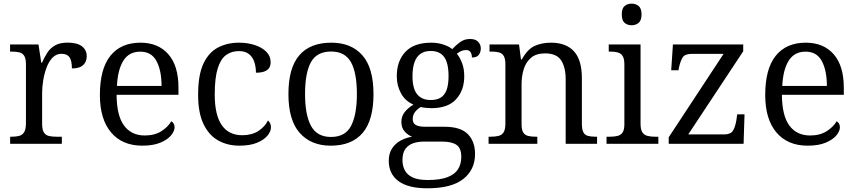

<svg xmlns="http://www.w3.org/2000/svg" viewBox="-20 -776 4623 1036"><path d="M34.7 0V-38.3H42.7Q67.3 -38.3 84.3 -43Q101.3 -47.7 110.7 -63.5Q120 -79.3 120 -111.7V-428.3Q120 -458.7 111.2 -473.8Q102.3 -489 84.7 -493.3Q67 -497.7 41.3 -497.7H34.3V-536H187.7L202.7 -437.7H206.7Q219.3 -467.3 235.5 -492Q251.7 -516.7 277.5 -531.3Q303.3 -546 345 -546Q396.3 -546 422.2 -526.2Q448 -506.3 448 -472.3Q448 -443.3 428.8 -425Q409.7 -406.7 368 -406.7Q368 -448.3 355 -467Q342 -485.7 311.7 -485.7Q283.3 -485.7 263.5 -465Q243.7 -444.3 231.5 -412Q219.3 -379.7 213.3 -343.3Q207.3 -307 207.3 -275.3V-108Q207.3 -77 216.5 -62Q225.7 -47 242.5 -42.7Q259.3 -38.3 283.3 -38.3H313.7V0Z M747.7 10Q639.7 10 579.3 -61.5Q519 -133 519 -263.3Q519 -404.7 575.8 -475.2Q632.7 -545.7 738 -545.7Q833.3 -545.7 888.2 -483.5Q943 -421.3 943 -302.7V-264.3H609Q610 -151 649.7 -98Q689.3 -45 761 -45Q814.3 -45 850.5 -68Q886.7 -91 904.3 -121.7Q911.3 -118 916.7 -109.7Q922 -101.3 922 -89.3Q922 -68.7 903 -45.5Q884 -22.3 845.3 -6.2Q806.7 10 747.7 10ZM851.7 -312.3Q851.7 -395.3 824.5 -446.3Q797.3 -497.3 737 -497.3Q676.3 -497.3 645.8 -448.8Q615.3 -400.3 611 -312.3Z M1271.7 10Q1207.3 10 1157.2 -18.2Q1107 -46.3 1078 -106.8Q1049 -167.3 1049 -264.3Q1049 -372 1077.8 -433Q1106.7 -494 1156.7 -519.8Q1206.7 -545.7 1269.3 -545.7Q1316.3 -545.7 1355.2 -532.8Q1394 -520 1417.2 -496.5Q1440.3 -473 1440.3 -441Q1440.3 -422 1432.2 -409.5Q1424 -397 1406.5 -390.3Q1389 -383.7 1361 -383.7Q1361 -414.3 1352.5 -441Q1344 -467.7 1323.7 -484Q1303.3 -500.3 1269 -500.3Q1229.3 -500.3 1200 -479.2Q1170.7 -458 1154.7 -406.8Q1138.7 -355.7 1138.7 -265.3Q1138.7 -156.3 1176.2 -101.3Q1213.7 -46.3 1287.7 -46.3Q1339.7 -46.7 1374.3 -69.3Q1409 -92 1426 -126Q1433.7 -119.3 1437.8 -110Q1442 -100.7 1442 -88.7Q1442 -66.7 1423 -43.8Q1404 -21 1366.3 -5.5Q1328.7 10 1271.7 10Z M1764.7 10Q1658.3 10 1597.3 -58.7Q1536.3 -127.3 1536.3 -268.3Q1536.3 -409.3 1594.8 -477.5Q1653.3 -545.7 1768 -545.7Q1874.7 -545.7 1935 -478Q1995.3 -410.3 1995.3 -268.3Q1995.3 -127.3 1936.7 -58.7Q1878 10 1764.7 10ZM1766 -37Q1843.3 -37 1874.5 -97.2Q1905.7 -157.3 1905.7 -268.3Q1905.7 -384 1873.5 -441Q1841.3 -498 1766.7 -498Q1689.7 -498 1657.8 -440.5Q1626 -383 1626 -268.3Q1626 -156 1658.3 -96.5Q1690.7 -37 1766 -37Z M2285.3 240Q2182 240 2129.8 201Q2077.7 162 2077.7 91.7Q2077.7 52.7 2095 25.7Q2112.3 -1.3 2140.8 -17Q2169.3 -32.7 2203.3 -38.3Q2181.3 -46.7 2163.5 -66.5Q2145.7 -86.3 2145.7 -118.3Q2145.7 -148.3 2163.5 -171Q2181.3 -193.7 2211 -211.7Q2167 -230.3 2144 -272Q2121 -313.7 2121 -364.7Q2121 -447.3 2167.7 -496.5Q2214.3 -545.7 2307 -545.7Q2343 -545.7 2373.3 -535.3Q2403.7 -525 2420.3 -511Q2436.7 -529.3 2460.7 -547.5Q2484.7 -565.7 2516 -565.7Q2546 -565.7 2560.2 -550.5Q2574.3 -535.3 2574.3 -515Q2574.3 -494.3 2563.5 -480Q2552.7 -465.7 2526.3 -465.7Q2526.3 -483.3 2519 -494.7Q2511.7 -506 2494.7 -506Q2480 -506 2468.5 -500.5Q2457 -495 2445.3 -486.3Q2462 -465.3 2473.5 -435Q2485 -404.7 2485 -364Q2485 -289 2441.2 -240.7Q2397.3 -192.3 2307 -192.3Q2295 -192.3 2277.2 -194.2Q2259.3 -196 2250.7 -198.7Q2232.7 -188.3 2219.8 -172.3Q2207 -156.3 2207 -133.3Q2207 -111.3 2223.5 -101.7Q2240 -92 2276 -92H2379Q2465.3 -92 2504.3 -52.3Q2543.3 -12.7 2543.3 54.7Q2543.3 139.7 2479.8 189.8Q2416.3 240 2285.3 240ZM2287.7 195.3Q2354.7 195.3 2394.5 180Q2434.3 164.7 2451.7 136.7Q2469 108.7 2469 71Q2469 22.7 2442.7 5.3Q2416.3 -12 2366.3 -12H2267Q2237 -12 2210.8 -3.5Q2184.7 5 2168.2 26.5Q2151.7 48 2151.7 88.3Q2151.7 119 2164.5 143.3Q2177.3 167.7 2207 181.5Q2236.7 195.3 2287.7 195.3ZM2304 -236.3Q2337.7 -236.3 2358.8 -249.8Q2380 -263.3 2390.2 -292Q2400.3 -320.7 2400.3 -365Q2400.3 -411 2390.3 -441.2Q2380.3 -471.3 2358.8 -486.2Q2337.3 -501 2303.3 -501Q2271 -501 2249.2 -485.8Q2227.3 -470.7 2216.5 -440Q2205.7 -409.3 2205.7 -364Q2205.7 -299.3 2230.5 -267.8Q2255.3 -236.3 2304 -236.3Z M2616.3 0V-38.3H2627Q2653.3 -38.3 2671 -43Q2688.7 -47.7 2697.8 -62.8Q2707 -78 2707 -110V-429Q2707 -459.3 2698 -474.2Q2689 -489 2672.3 -493.3Q2655.7 -497.7 2631.7 -497.7H2621.3V-536H2780.7L2791 -455.3H2795.7Q2826.3 -510.7 2864.8 -528.2Q2903.3 -545.7 2953.3 -545.7Q3034 -545.7 3076.8 -499.3Q3119.7 -453 3119.7 -353.3V-110.7Q3119.7 -78 3127.5 -62.8Q3135.3 -47.7 3151.7 -43Q3168 -38.3 3194 -38.3H3201.7V0H3032.3V-347.7Q3032.3 -413 3007.7 -450.5Q2983 -488 2921.3 -488Q2873 -488 2845.2 -464.2Q2817.3 -440.3 2805.8 -402.3Q2794.3 -364.3 2794.3 -321.7V-106.3Q2794.3 -75.7 2803.2 -61.3Q2812 -47 2829.2 -42.7Q2846.3 -38.3 2872 -38.3H2879.3V0Z M3252.7 0V-38.3H3270.3Q3294.7 -38.3 3312.3 -42.7Q3330 -47 3339.5 -61.3Q3349 -75.7 3349 -106.3V-428.3Q3349 -459.7 3339.3 -474.3Q3329.7 -489 3312.7 -493.3Q3295.7 -497.7 3273 -497.7H3264.7V-536H3436.3V-109.3Q3436.3 -77.3 3445.8 -62.5Q3455.3 -47.7 3472.8 -43Q3490.3 -38.3 3515 -38.3H3532.3V0ZM3388.3 -639.7Q3365.3 -639.7 3350.2 -652.8Q3335 -666 3335 -698Q3335 -730.7 3350.2 -743.5Q3365.3 -756.3 3388.3 -756.3Q3410.3 -756.3 3426 -743.5Q3441.7 -730.7 3441.7 -698Q3441.7 -666 3426 -652.8Q3410.3 -639.7 3388.3 -639.7Z M3588.3 0V-35.3L3884.3 -485.3H3713Q3676.7 -485.3 3664.5 -467.7Q3652.3 -450 3643 -409.7L3641.3 -396.7H3601.7L3611 -536H3990.3V-499.3L3693.7 -50.7H3888Q3922.7 -50.7 3935.2 -71.3Q3947.7 -92 3953.7 -129.3L3957.7 -159H3997.3L3992.3 0Z M4337.7 10Q4229.7 10 4169.3 -61.5Q4109 -133 4109 -263.3Q4109 -404.7 4165.8 -475.2Q4222.7 -545.7 4328 -545.7Q4423.3 -545.7 4478.2 -483.5Q4533 -421.3 4533 -302.7V-264.3H4199Q4200 -151 4239.7 -98Q4279.3 -45 4351 -45Q4404.3 -45 4440.5 -68Q4476.7 -91 4494.3 -121.7Q4501.3 -118 4506.7 -109.7Q4512 -101.3 4512 -89.3Q4512 -68.7 4493 -45.5Q4474 -22.3 4435.3 -6.2Q4396.7 10 4337.7 10ZM4441.7 -312.3Q4441.7 -395.3 4414.5 -446.3Q4387.3 -497.3 4327 -497.3Q4266.3 -497.3 4235.8 -448.8Q4205.3 -400.3 4201 -312.3Z"/></svg>

Font: Noto Serif Hentaigana ExtraLight
Style: Regular
Weight: 200
Designer: Kazuhiro Yamada
Foundry: nipponia
Version: Version 1.000